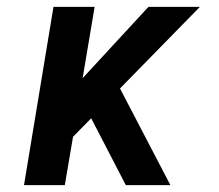

<svg xmlns="http://www.w3.org/2000/svg" viewBox="-20 -540 640 560"><path d="M50 0 136 -520H256L221 -312L413 -520H563L330 -282L477 0H347L246 -195L193 -141L169 0Z"/></svg>

Font: Iosevka Etoile Oblique
Style: Bold
Weight: 700
Italic angle: -9°
Designer: Belleve Invis
Foundry: Belleve Invis
Version: Version 15.5.2; ttfautohint (v1.8.4)